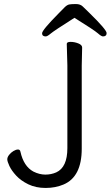

<svg xmlns="http://www.w3.org/2000/svg" viewBox="-20 -912 547 949"><path d="M386 -677 384 -588V-177Q384 -38 294 0Q254 17 205.5 17Q157 17 120 -1Q83 -19 60 -44Q37 -69 26.5 -91.5Q16 -114 16 -124.5Q16 -135 25 -146.5Q34 -158 46.5 -165.5Q59 -173 69 -173Q79 -173 81 -162Q97 -90 145 -64Q175 -49 204 -49Q233 -49 258 -60Q313 -85 313 -180V-589L310 -695Q310 -705 329 -705Q348 -705 367 -697.5Q386 -690 386 -677ZM348 -824Q247 -760 230.5 -746Q214 -732 206 -732Q188 -732 188 -747.5Q188 -763 269 -845Q289 -866 300.5 -877Q312 -888 322.5 -890Q333 -892 355 -892Q377 -892 389 -880Q401 -868 421 -849Q507 -765 507 -748.5Q507 -732 489 -732Q481 -732 463.5 -747.5Q446 -763 348 -824Z"/></svg>

Font: LXGW WenKai Lite
Style: Regular
Weight: 400
Designer: LXGW / Fontworks Inc.
Foundry: LXGW / Fontworks Inc.
Version: Version 1.511; March 25, 2025